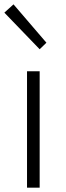

<svg xmlns="http://www.w3.org/2000/svg" viewBox="-24 -861 301 881"><path d="M100 0V-534H158V0ZM158 -635 -4 -803 38 -841 189 -665Z"/></svg>

Font: Noto Sans HK Thin Light
Style: Regular
Weight: 300
Version: Version 2.004-H2;hotconv 1.0.118;makeotfexe 2.5.65603